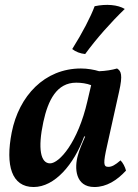

<svg xmlns="http://www.w3.org/2000/svg" viewBox="-20 -742 555 771"><path d="M481 -706C453 -723 407 -727 360 -717C345 -676 311 -610 270 -545C284 -534 302 -527 322 -525C368 -588 426 -653 481 -706ZM464 -98C442 -79 429 -72 415 -72C395 -72 394 -86 410 -157L458 -373C474 -443 466 -457 450 -467C430 -461 404 -457 378 -456C359 -462 331 -467 305 -467C159 -467 56 -357 27 -210C1 -77 27 9 115 9C200 9 277 -82 318 -194H322C312 -171 298 -139 293 -119C278 -68 282 9 359 9C408 9 450 -18 486 -57C482 -72 474 -88 464 -98ZM181 -86C143 -86 131 -145 154 -252C173 -340 208 -410 286 -410C306 -410 328 -407 346 -400L331 -336C293 -170 218 -86 181 -86Z"/></svg>

Font: Vollkorn Semibold
Style: Italic
Weight: 600
Italic angle: -11°
Designer: Friedrich Althausen
Foundry: Friedrich Althausen
Version: Version 4.015;PS 004.015;hotconv 1.0.88;makeotf.lib2.5.64775